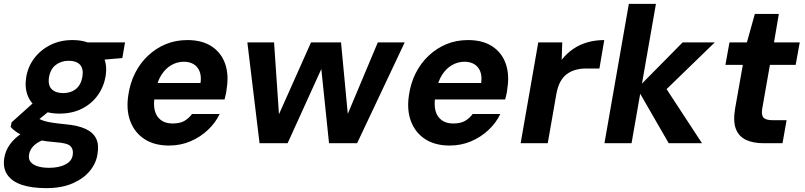

<svg xmlns="http://www.w3.org/2000/svg" viewBox="-53 -740 4160 992"><path d="M186 232Q111 232 60 215Q9 198 -15 163Q-39 128 -31 77Q-25 38 -1 5Q23 -28 64 -54Q105 -80 160 -98L204 -28Q151 -14 126 8.5Q101 31 97 59Q93 82 105.5 97Q118 112 142.5 119.5Q167 127 201 127Q252 127 285.5 109.5Q319 92 323 59Q327 31 311 15Q295 -1 237 -5Q186 -9 147 -16.5Q108 -24 79.5 -34.5Q51 -45 32 -58Q13 -71 2 -84L7 -108L135 -223L233 -192L77 -65L131 -138Q140 -131 150 -125.5Q160 -120 176 -115Q192 -110 218 -106Q244 -102 285 -98Q350 -92 389 -74Q428 -56 443.5 -24.5Q459 7 451 54Q445 101 412.5 141.5Q380 182 323 207Q266 232 186 232ZM254 -153Q191 -153 149.5 -177.5Q108 -202 91 -244Q74 -286 82 -338Q90 -393 122.5 -437Q155 -481 206 -507Q257 -533 321 -533Q385 -533 426 -508.5Q467 -484 484 -442Q501 -400 493 -348Q484 -293 452.5 -248.5Q421 -204 370.5 -178.5Q320 -153 254 -153ZM273 -259Q313 -259 339.5 -280.5Q366 -302 373 -345Q379 -386 360 -406Q341 -426 302 -426Q263 -426 235 -404.5Q207 -383 200 -340Q194 -299 214.5 -279Q235 -259 273 -259ZM390 -424 385 -521H593L579 -440Z M820 12Q745 12 694 -21Q643 -54 620.5 -113Q598 -172 610 -249Q619 -311 645 -362.5Q671 -414 712 -452.5Q753 -491 804 -512Q855 -533 915 -533Q991 -533 1040.5 -500.5Q1090 -468 1110 -411Q1130 -354 1118 -281Q1117 -268 1114 -254.5Q1111 -241 1107 -226H705L720 -311H983Q988 -346 978.5 -370.5Q969 -395 948 -408Q927 -421 897 -421Q863 -421 833 -404Q803 -387 781.5 -354Q760 -321 751 -270L746 -241Q739 -199 747 -168Q755 -137 778.5 -119.5Q802 -102 838 -102Q877 -102 900 -115.5Q923 -129 939 -151H1082Q1060 -105 1020.5 -68Q981 -31 930 -9.5Q879 12 820 12Z M1288 0 1225 -521H1363L1389 -139L1384 -140L1554 -521H1709L1745 -140H1739L1899 -521H2038L1792 0H1647L1606 -394H1612L1433 0Z M2270 12Q2195 12 2144 -21Q2093 -54 2070.5 -113Q2048 -172 2060 -249Q2069 -311 2095 -362.5Q2121 -414 2162 -452.5Q2203 -491 2254 -512Q2305 -533 2365 -533Q2441 -533 2490.5 -500.5Q2540 -468 2560 -411Q2580 -354 2568 -281Q2567 -268 2564 -254.5Q2561 -241 2557 -226H2155L2170 -311H2433Q2438 -346 2428.5 -370.5Q2419 -395 2398 -408Q2377 -421 2347 -421Q2313 -421 2283 -404Q2253 -387 2231.5 -354Q2210 -321 2201 -270L2196 -241Q2189 -199 2197 -168Q2205 -137 2228.5 -119.5Q2252 -102 2288 -102Q2327 -102 2350 -115.5Q2373 -129 2389 -151H2532Q2510 -105 2470.5 -68Q2431 -31 2380 -9.5Q2329 12 2270 12Z M2637 0 2728 -521H2852L2849 -431Q2875 -464 2908.5 -487Q2942 -510 2982.5 -521.5Q3023 -533 3069 -533L3044 -386H2974Q2947 -386 2922.5 -379.5Q2898 -373 2877.5 -358.5Q2857 -344 2843 -319Q2829 -294 2822 -257L2777 0Z M3402 0 3239 -283 3474 -521H3640L3338 -228L3356 -333L3574 0ZM3070 0 3196 -720H3336L3210 0Z M3893 0Q3838 0 3801 -17.5Q3764 -35 3749 -74Q3734 -113 3745 -179L3785 -405H3695L3716 -521H3806L3847 -668H3971L3946 -521H4079L4058 -405H3925L3885 -178Q3880 -145 3892 -132Q3904 -119 3939 -119H4011L3990 0Z"/></svg>

Font: DM Sans 10pt ExtraBold
Style: Italic
Weight: 800
Italic angle: -10°
Version: Version 4.004;gftools[0.9.30]